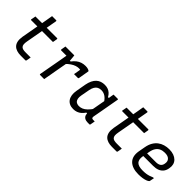

<svg xmlns="http://www.w3.org/2000/svg" viewBox="160 -1685 2681 2681"><g transform="rotate(45 1500.0 -344.5)"><path d="M117 -532H545Q550 -532 552.5 -529Q555 -526 554 -521Q552 -509 550 -498Q548 -487 546.5 -476Q545 -465 542 -453H113Q112 -453 109.5 -453.5Q107 -454 106 -455.5Q105 -457 104.5 -459Q104 -461 104 -464Q107 -476 109 -487Q111 -498 113 -509Q115 -520 117 -532ZM475 -80Q472 -63 469.5 -45.5Q467 -28 463 -11Q462 -5 458.5 -2.5Q455 0 450 0Q447 0 436.5 0Q426 0 411.5 0Q397 0 383 0Q369 0 358 0Q315 0 280 -11Q245 -22 221.5 -46Q198 -70 189.5 -109Q181 -148 190 -204Q199 -254 208 -303.5Q217 -353 225.5 -402Q234 -451 243 -500.5Q252 -550 261 -600Q265 -625 269.5 -650Q274 -675 278 -700Q299 -700 319 -700Q339 -700 359 -700Q362 -700 364 -698.5Q366 -697 367 -694.5Q368 -692 368 -689Q357 -629 346.5 -568.5Q336 -508 325 -447Q314 -386 303 -325Q292 -264 281 -203Q274 -166 276.5 -141Q279 -116 293 -102Q305 -90 325 -85Q345 -80 374 -80Q387 -80 402.5 -80Q418 -80 433 -80Q448 -80 461 -80Z M710 -532Q722 -532 739.5 -532Q757 -532 777 -532Q797 -532 817 -532Q837 -532 855 -532Q873 -532 885 -532Q885 -532 886.5 -520.5Q888 -509 889.5 -492Q891 -475 892.5 -458Q894 -441 895 -429Q896 -417 896 -417Q890 -381 883 -341.5Q876 -302 868.5 -261.5Q861 -221 854 -180.5Q847 -140 840 -100Q835 -74 830.5 -49Q826 -24 822 0Q802 0 782 0Q762 0 741 0Q738 0 735.5 -1.5Q733 -3 732.5 -5Q732 -7 732 -11Q740 -52 747.5 -96Q755 -140 763.5 -185.5Q772 -231 780 -276Q788 -321 796 -365Q804 -409 811 -451H794Q780 -451 765.5 -451Q751 -451 736.5 -451Q722 -451 707 -451Q704 -451 702 -452.5Q700 -454 699 -456.5Q698 -459 698 -462Q701 -479 704 -496.5Q707 -514 710 -532ZM1100 -539Q1131 -539 1151 -532.5Q1171 -526 1178 -519Q1180 -518 1180.5 -516.5Q1181 -515 1181.5 -513.5Q1182 -512 1181.5 -510.5Q1181 -509 1181 -507L1155 -355Q1154 -352 1153 -350Q1152 -348 1150 -346.5Q1148 -345 1146 -344.5Q1144 -344 1141 -344Q1123 -344 1104.5 -344Q1086 -344 1067 -344L1070 -359Q1074 -381 1077.5 -402Q1081 -423 1085 -447Q1079 -448 1073 -449Q1067 -450 1058 -450Q1033 -450 1003.5 -440.5Q974 -431 940.5 -408.5Q907 -386 868 -346L874 -435H909Q936 -471 965.5 -494Q995 -517 1029 -528Q1063 -539 1100 -539Z M1478 -543Q1514 -543 1542 -532.5Q1570 -522 1592 -502Q1614 -482 1630 -452H1657L1642 -361Q1613 -408 1577 -432Q1541 -456 1496 -456Q1463 -456 1439 -443.5Q1415 -431 1398.5 -404Q1382 -377 1374 -334L1350 -205Q1343 -168 1348 -141Q1353 -114 1368 -98Q1379 -88 1395 -82Q1411 -76 1431 -76Q1462 -76 1491.5 -88.5Q1521 -101 1552 -131Q1583 -161 1617 -212L1594 -86H1569Q1549 -55 1524 -33.5Q1499 -12 1469 -1Q1439 10 1403 10Q1361 10 1329.5 -5Q1298 -20 1279 -48Q1260 -76 1254 -115Q1248 -154 1257 -204L1282 -348Q1292 -401 1310 -438Q1328 -475 1353.5 -498.5Q1379 -522 1410.5 -532.5Q1442 -543 1478 -543ZM1660 -532Q1681 -532 1701 -532Q1721 -532 1742 -532Q1746 -532 1748 -530.5Q1750 -529 1751 -526.5Q1752 -524 1751 -520Q1739 -454 1727 -386Q1715 -318 1703 -251Q1691 -184 1679 -120Q1676 -100 1682 -90.5Q1688 -81 1707 -81Q1712 -81 1716.5 -81Q1721 -81 1724 -81H1739Q1736 -63 1732.5 -44.5Q1729 -26 1726 -9Q1725 -4 1722 -2Q1719 0 1715 0Q1709 0 1699 0Q1689 0 1680 0Q1644 0 1620.5 -14.5Q1597 -29 1588.5 -56Q1580 -83 1586 -120Q1596 -172 1605 -223.5Q1614 -275 1623.5 -326.5Q1633 -378 1643 -430Q1646 -445 1648 -461Q1650 -477 1653 -494.5Q1656 -512 1660 -532Z M1917 -532H2345Q2350 -532 2352.5 -529Q2355 -526 2354 -521Q2352 -509 2350 -498Q2348 -487 2346.5 -476Q2345 -465 2342 -453H1913Q1912 -453 1909.5 -453.5Q1907 -454 1906 -455.5Q1905 -457 1904.5 -459Q1904 -461 1904 -464Q1907 -476 1909 -487Q1911 -498 1913 -509Q1915 -520 1917 -532ZM2275 -80Q2272 -63 2269.5 -45.5Q2267 -28 2263 -11Q2262 -5 2258.5 -2.5Q2255 0 2250 0Q2247 0 2236.5 0Q2226 0 2211.5 0Q2197 0 2183 0Q2169 0 2158 0Q2115 0 2080 -11Q2045 -22 2021.5 -46Q1998 -70 1989.5 -109Q1981 -148 1990 -204Q1999 -254 2008 -303.5Q2017 -353 2025.5 -402Q2034 -451 2043 -500.5Q2052 -550 2061 -600Q2065 -625 2069.5 -650Q2074 -675 2078 -700Q2099 -700 2119 -700Q2139 -700 2159 -700Q2162 -700 2164 -698.5Q2166 -697 2167 -694.5Q2168 -692 2168 -689Q2157 -629 2146.5 -568.5Q2136 -508 2125 -447Q2114 -386 2103 -325Q2092 -264 2081 -203Q2074 -166 2076.5 -141Q2079 -116 2093 -102Q2105 -90 2125 -85Q2145 -80 2174 -80Q2187 -80 2202.5 -80Q2218 -80 2233 -80Q2248 -80 2261 -80Z M2751 -543Q2802 -543 2840 -529Q2878 -515 2902.5 -490.5Q2927 -466 2936 -433Q2945 -400 2938 -363L2936 -349Q2928 -305 2903.5 -276Q2879 -247 2841.5 -233Q2804 -219 2752 -219Q2728 -219 2695 -219Q2662 -219 2623.5 -219Q2585 -219 2545 -219L2508 -213L2517 -283Q2561 -283 2600.5 -283Q2640 -283 2676 -283Q2712 -283 2745 -283Q2790 -283 2816 -301Q2842 -319 2848 -357Q2853 -382 2848.5 -402.5Q2844 -423 2829 -437Q2816 -451 2794.5 -458Q2773 -465 2741 -465Q2698 -465 2665 -450Q2632 -435 2610 -403Q2588 -371 2578 -318L2558 -210Q2552 -175 2557 -148.5Q2562 -122 2578 -104Q2596 -86 2625 -77.5Q2654 -69 2697 -69Q2734 -69 2762 -73Q2790 -77 2815.5 -85Q2841 -93 2868 -105H2884Q2881 -89 2877.5 -72Q2874 -55 2871 -38Q2870 -36 2869 -34Q2868 -32 2866 -30Q2855 -19 2830 -9.5Q2805 0 2769.5 5.5Q2734 11 2691 11Q2631 11 2585.5 -4Q2540 -19 2510.5 -48.5Q2481 -78 2470.5 -120.5Q2460 -163 2469 -218L2488 -323Q2499 -382 2523.5 -423.5Q2548 -465 2583 -491.5Q2618 -518 2661 -530.5Q2704 -543 2751 -543Z"/></g></svg>

Font: RecMonoLinear Nerd Font Mono
Style: Italic
Weight: 400
Italic angle: -10°
Monospace: yes
Version: Version 1.085; ttfautohint (v1.8.4.7-5d5b);Nerd Fonts 3.2.1